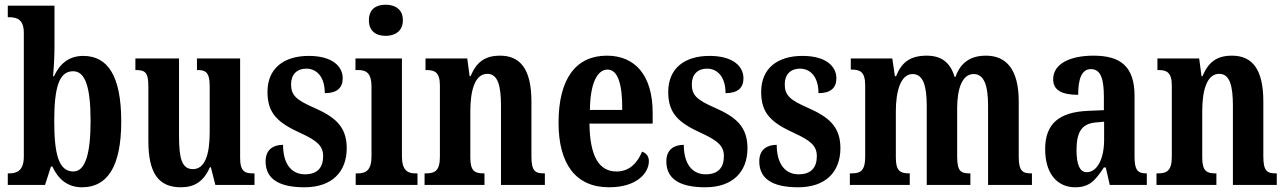

<svg xmlns="http://www.w3.org/2000/svg" viewBox="-20 -784 5454 814"><path d="M328 10C434 10 494 -76 494 -269C494 -462 437 -547 333 -547C270 -547 232 -511 209 -461H205C208 -491 211 -549 211 -585V-760H13V-711H18C53 -711 81 -701 81 -644V-120C81 -58 49 -49 19 -49H13V0H171L196 -78H202C226 -26 265 10 328 10ZM291 -57C228 -57 210 -133 210 -270C210 -410 229 -482 290 -482C342 -482 364 -414 364 -271C364 -133 342 -57 291 -57Z M747 10C804 10 843 -14 870 -75H874L893 0H1059V-49H1052C1021 -49 998 -55 998 -114V-536H815V-487H818C849 -487 869 -480 869 -420V-223C869 -129 849 -67 798 -67C751 -67 739 -112 739 -207V-536H554V-487H557C597 -487 609 -475 609 -417V-187C609 -51 651 10 747 10Z M1271 10C1387 10 1450 -55 1450 -156C1450 -249 1398 -289 1312 -327C1237 -360 1214 -379 1214 -427C1214 -468 1239 -493 1278 -493C1324 -493 1357 -457 1357 -389C1409 -389 1433 -412 1433 -452C1433 -502 1390 -547 1289 -547C1184 -547 1114 -495 1114 -394C1114 -302 1159 -263 1256 -219C1323 -188 1350 -166 1350 -122C1350 -76 1328 -45 1273 -45C1215 -45 1180 -90 1180 -170C1140 -170 1106 -151 1106 -100C1106 -32 1153 10 1271 10Z M1615 -632C1655 -632 1688 -652 1688 -698C1688 -745 1655 -764 1615 -764C1574 -764 1544 -745 1544 -698C1544 -652 1574 -632 1615 -632ZM1488 0H1750V-49H1741C1707 -49 1684 -63 1684 -122V-536H1487V-487H1500C1533 -487 1555 -473 1555 -418V-121C1555 -63 1532 -49 1497 -49H1488Z M1780 0H2034V-49H2030C1994 -49 1974 -58 1974 -115V-313C1974 -394 1991 -471 2046 -471C2091 -471 2104 -420 2104 -335V0H2290V-49H2286C2250 -49 2233 -58 2233 -120V-354C2233 -489 2187 -548 2100 -548C2033 -548 1999 -518 1975 -461H1971L1961 -536H1784V-487H1788C1823 -487 1845 -478 1845 -421V-119C1845 -58 1822 -49 1785 -49H1780Z M2562 10C2682 10 2731 -52 2731 -101C2731 -123 2718 -136 2702 -141C2683 -95 2650 -57 2594 -57C2520 -57 2481 -120 2479 -260H2747V-306C2747 -464 2673 -548 2553 -548C2423 -548 2348 -452 2348 -264C2348 -90 2420 10 2562 10ZM2618 -318H2481C2482 -428 2511 -489 2556 -489C2601 -489 2619 -422 2618 -318Z M2970 10C3086 10 3149 -55 3149 -156C3149 -249 3097 -289 3011 -327C2936 -360 2913 -379 2913 -427C2913 -468 2938 -493 2977 -493C3023 -493 3056 -457 3056 -389C3108 -389 3132 -412 3132 -452C3132 -502 3089 -547 2988 -547C2883 -547 2813 -495 2813 -394C2813 -302 2858 -263 2955 -219C3022 -188 3049 -166 3049 -122C3049 -76 3027 -45 2972 -45C2914 -45 2879 -90 2879 -170C2839 -170 2805 -151 2805 -100C2805 -32 2852 10 2970 10Z M3364 10C3480 10 3543 -55 3543 -156C3543 -249 3491 -289 3405 -327C3330 -360 3307 -379 3307 -427C3307 -468 3332 -493 3371 -493C3417 -493 3450 -457 3450 -389C3502 -389 3526 -412 3526 -452C3526 -502 3483 -547 3382 -547C3277 -547 3207 -495 3207 -394C3207 -302 3252 -263 3349 -219C3416 -188 3443 -166 3443 -122C3443 -76 3421 -45 3366 -45C3308 -45 3273 -90 3273 -170C3233 -170 3199 -151 3199 -100C3199 -32 3246 10 3364 10Z M3583 0H3837V-49H3835C3798 -49 3778 -58 3778 -115V-313C3778 -396 3798 -470 3849 -470C3894 -470 3909 -420 3909 -335V0H4094V-49H4090C4054 -49 4038 -58 4038 -120V-325C4038 -403 4057 -470 4108 -470C4153 -470 4169 -420 4169 -335V0H4355V-49H4352C4316 -49 4299 -58 4299 -120V-354C4299 -489 4247 -548 4160 -548C4095 -548 4052 -519 4031 -458H4027C4008 -523 3967 -548 3909 -548C3838 -548 3802 -519 3779 -461H3774L3763 -536H3587V-489H3590C3626 -489 3648 -480 3648 -422V-119C3648 -58 3626 -49 3590 -49H3583Z M4538 10C4600 10 4624 -20 4660 -74H4668L4685 0H4842V-49H4839C4802 -49 4790 -65 4790 -120V-377C4790 -502 4731 -548 4616 -548C4519 -548 4445 -515 4445 -448C4445 -403 4479 -382 4551 -382C4551 -450 4566 -491 4605 -491C4647 -491 4660 -449 4660 -373V-317L4593 -314C4471 -309 4411 -260 4411 -152C4411 -41 4468 10 4538 10ZM4587 -54C4557 -54 4544 -89 4544 -147C4544 -222 4564 -260 4627 -265L4661 -268V-191C4661 -111 4632 -54 4587 -54Z M4883 0H5137V-49H5133C5097 -49 5077 -58 5077 -115V-313C5077 -394 5094 -471 5149 -471C5194 -471 5207 -420 5207 -335V0H5393V-49H5389C5353 -49 5336 -58 5336 -120V-354C5336 -489 5290 -548 5203 -548C5136 -548 5102 -518 5078 -461H5074L5064 -536H4887V-487H4891C4926 -487 4948 -478 4948 -421V-119C4948 -58 4925 -49 4888 -49H4883Z"/></svg>

Font: Noto Serif Bengali ExtraCondensed
Style: Regular
Weight: 400
Width: 2
Designer: Juan Bruce, Universal Thirst, Indian Type Foundry and the Monotype Design Team.
Foundry: Monotype Imaging Inc.
Version: Version 2.003